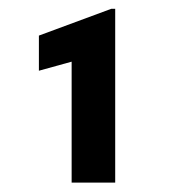

<svg xmlns="http://www.w3.org/2000/svg" viewBox="-20 -729 375 424"><path d="M234.4 -325.7H138.2V-592.8L65.9 -572.8V-650.4L225.6 -709.5H234.4Z"/></svg>

Font: MAUL Condensed Bold
Style: Condensed Bold
Weight: 700
Designer: MAUL
Version: Version 1.0; 2020; ttfautohint (v1.8.3)